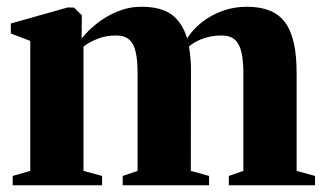

<svg xmlns="http://www.w3.org/2000/svg" viewBox="-20 -548 958 568"><path d="M17.5 0V-27.5L69.5 -42.5V-427L12 -449V-478.5L180.5 -526L199 -525.5L222 -503L221.5 -434Q239.5 -457 266.5 -478.5Q293.5 -500 327.5 -514Q361.5 -528 398.5 -528Q456 -528 487.8 -504.8Q519.5 -481.5 533.5 -434.5Q550.5 -461 577 -482Q603.5 -503 637.5 -515.5Q671.5 -528 710 -528Q749 -528 777 -517Q805 -506 822.8 -482.5Q840.5 -459 849 -422Q857.5 -385 857.5 -332V-42.5L912 -27.5V0H657V-27.5L700 -42.5V-331Q700 -368.5 694.2 -393.5Q688.5 -418.5 674.5 -430.8Q660.5 -443 635.5 -443Q615.5 -443 597.5 -438.8Q579.5 -434.5 564.5 -427Q549.5 -419.5 539 -410.5Q540.5 -402.5 541.8 -391.2Q543 -380 544 -367.8Q545 -355.5 545 -344L544.5 -42.5L598.5 -27.5V0H343V-27.5L387 -42.5V-331.5Q387 -369 381.5 -393.8Q376 -418.5 362.2 -430.8Q348.5 -443 323.5 -443Q293 -443 268.2 -433Q243.5 -423 227 -410.5V-42.5L282 -27.5V0Z"/></svg>

Font: Merriweather 120pt ExtraBold
Style: Regular
Weight: 800
Version: Version 2.100